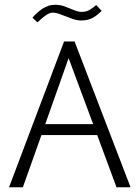

<svg xmlns="http://www.w3.org/2000/svg" viewBox="-20 -786 586 806"><path d="M18 0 249 -612H293L528 0H469L388 -219H154L76 0ZM170 -265H371L268 -542ZM384 -765 407 -740Q398 -732 389 -724.5Q380 -717 370 -711.5Q360 -706 348 -703Q336 -700 320 -700Q302 -700 279.5 -708.5Q257 -717 236 -725Q215 -733 202 -733Q189 -733 175 -723.5Q161 -714 150.5 -704Q140 -694 137 -692L116 -712Q126 -723 136.5 -732.5Q147 -742 158.5 -749.5Q170 -757 183 -761.5Q196 -766 212 -766Q233 -766 253 -758.5Q273 -751 291 -743.5Q309 -736 323 -736Q343 -736 358 -745.5Q373 -755 384 -765Z"/></svg>

Font: Ancizar Sans Thin
Style: Regular
Weight: 100
Designer: Cesar Puertas, Viviana Monsalve, Julian Moncada, Julian Prieto, Jose Castro, Mariel Hernandez, Felipe Aragon, Sara Alarc
Version: Version 8.100